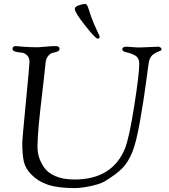

<svg xmlns="http://www.w3.org/2000/svg" viewBox="-20 -944 867 983"><path d="M363 -898Q363 -910 384 -917Q405 -924 415 -924Q425 -924 431 -906Q447 -854 462.5 -818.5Q478 -783 484 -771.5Q490 -760 490 -756Q490 -746 480 -746Q469 -746 416 -813Q363 -880 363 -898ZM44 -694Q44 -708 61 -708Q61 -708 96 -705Q131 -702 175 -702Q184 -702 213 -705Q242 -708 265 -708Q285 -708 285 -694Q285 -685 274.5 -680.5Q264 -676 251.5 -674Q239 -672 227 -658Q215 -644 213 -619Q208 -567 196.5 -470.5Q185 -374 178.5 -306Q172 -238 172 -192Q172 -166 179 -141.5Q186 -117 204.5 -88.5Q223 -60 263 -42.5Q303 -25 361 -25Q555 -25 620 -184Q642 -240 667.5 -403Q693 -566 693 -617Q693 -648 671.5 -660Q650 -672 628 -676Q606 -680 606 -692Q606 -705 630 -705Q635 -705 655 -703Q675 -701 685 -701Q709 -701 745.5 -703Q782 -705 789 -705Q796 -705 801.5 -701Q807 -697 807 -692Q807 -685 795 -681.5Q783 -678 766.5 -667Q750 -656 743 -631Q741 -624 728.5 -528Q716 -432 696.5 -322Q677 -212 657 -164Q635 -111 604 -80.5Q573 -50 515 -15Q491 -1 442.5 9Q394 19 364 19Q277 19 226 2Q175 -15 141 -50Q111 -80 102.5 -115Q94 -150 94 -215Q94 -229 112.5 -421Q131 -613 131 -626Q131 -650 117.5 -662Q104 -674 87.5 -675Q71 -676 57.5 -680Q44 -684 44 -694Z"/></svg>

Font: OFL Sorts Mill Goudy TT
Style: Italic
Weight: 500
Italic angle: -6°
Version: Version 003.000